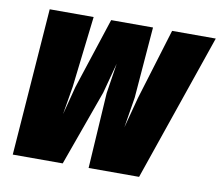

<svg xmlns="http://www.w3.org/2000/svg" viewBox="-67 -643 835 723"><g transform="rotate(10 351.0 -281.5)"><path d="M25 0 67 -563H235L203 -291L185 -183L213 -291L302 -563H462L440 -291L421 -174L452 -291L535 -563H702L508 0H315L333 -289L351 -405L320 -289L216 0Z"/></g></svg>

Font: Azeret Mono Thin Black
Style: Italic
Weight: 900
Italic angle: -12°
Version: Version 1.002